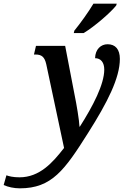

<svg xmlns="http://www.w3.org/2000/svg" viewBox="-170 -786 687 1046"><path d="M232 -606H286C346 -642 434 -719 463 -756L466 -766H339C311 -719 267 -658 235 -619ZM-62 240C112 240 182 141 310 -62C416 -229 483 -362 483 -465C483 -517 459 -545 416 -545C380 -545 349 -518 348 -469C379 -469 398 -446 398 -407C398 -327 337 -209 265 -96H263C262 -128 247 -219 236 -271L185 -536H26L15 -489H23C57 -489 73 -476 82 -436L179 20C117 100 46 180 -64 180C-99 180 -122 174 -135 169L-150 222C-126 233 -94 240 -62 240Z"/></svg>

Font: Noto Serif Condensed SemiBold
Style: Italic
Weight: 600
Width: 3
Italic angle: -12°
Designer: Monotype Design Team
Foundry: Monotype Imaging Inc.
Version: Version 2.014